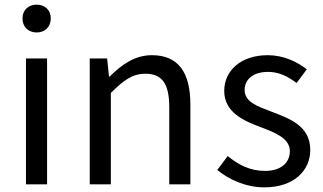

<svg xmlns="http://www.w3.org/2000/svg" viewBox="-20 -795 1394 828"><path d="M138 -655C174 -655 199 -679 199 -716C199 -751 174 -775 138 -775C102 -775 77 -751 77 -716C77 -679 102 -655 138 -655ZM92 0H183V-543H92Z M367 0H458V-394C513 -449 551 -477 607 -477C679 -477 710 -434 710 -332V0H801V-344C801 -483 749 -557 635 -557C561 -557 505 -516 453 -465H450L442 -543H367Z M1120 13C1248 13 1318 -60 1318 -148C1318 -251 1231 -283 1152 -313C1091 -336 1035 -355 1035 -407C1035 -449 1067 -485 1136 -485C1184 -485 1222 -465 1259 -437L1303 -496C1261 -529 1202 -557 1135 -557C1017 -557 947 -489 947 -403C947 -311 1030 -274 1106 -246C1166 -223 1230 -199 1230 -143C1230 -96 1195 -58 1123 -58C1058 -58 1009 -84 962 -122L917 -62C969 -19 1043 13 1120 13Z"/></svg>

Font: Noto Sans JP
Style: Regular
Weight: 400
Designer: Ryoko NISHIZUKA  (kana, bopomofo & ideographs); Paul D. Hunt (Latin, Greek & Cyrillic); Sandoll Communications , Soo-you
Foundry: Adobe
Version: Version 2.002;hotconv 1.0.116;makeotfexe 2.5.65601